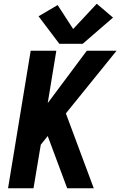

<svg xmlns="http://www.w3.org/2000/svg" viewBox="-20 -1006 643 1026"><path d="M23 0H159L198 -233L235 -279L339 0H481L332 -400L603 -735H444L235 -455L281 -735H144ZM422 -772 584 -912 497 -986 371 -851 288 -979 186 -919 297 -772Z"/></svg>

Font: Iosevka Sparkle XBdObl
Style: Regular
Weight: 800
Italic angle: -9°
Designer: Belleve Invis
Foundry: Belleve Invis
Version: Version 4.5.0; ttfautohint (v1.8.3)